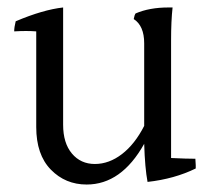

<svg xmlns="http://www.w3.org/2000/svg" viewBox="-20 -531 582 514"><path d="M438 -423V-108Q480 -106 503 -106Q504 -95 504 -89Q504 -83 504 -80Q447 -52 375 -44Q368 -81 366 -146Q305 -37 212 -37Q155 -37 116 -77Q77 -117 77 -191V-447Q64 -448 49.5 -448Q35 -448 18 -447Q18 -458 22 -474Q95 -505 149 -511V-197Q149 -148 172.5 -120Q196 -92 234 -92Q272 -92 306.5 -118.5Q341 -145 366 -194V-415Q366 -462 338 -480Q340 -491 343 -495Q380 -511 431 -511Q436 -511 442 -511Q438 -475 438 -423Z"/></svg>

Font: Halant
Style: Regular
Weight: 400
Designer: Hitesh Malaviya (Devanagari), Satya Rajpurohit (Latin)
Foundry: Indian Type Foundry
Version: Version 1.100;PS 1.0;hotconv 1.0.78;makeotf.lib2.5.61930; tt